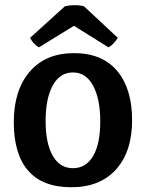

<svg xmlns="http://www.w3.org/2000/svg" viewBox="-20 -732 582 766"><path d="M35 -244.5Q35 -372 98.5 -446Q162 -520 275 -520Q388 -520 447.5 -449Q507 -378 507 -252.5Q507 -127 443 -56Q379 15 264.5 15Q150 15 92.5 -51Q35 -117 35 -244.5ZM190.5 -110.5Q219 -61 271 -61Q323 -61 351.5 -109.5Q380 -158 380 -247.5Q380 -337 351.5 -390Q323 -443 271 -443Q219 -443 190.5 -391Q162 -339 162 -249.5Q162 -160 190.5 -110.5ZM275 -629 135 -543Q113 -556 100 -581L239 -707Q280 -716 315 -707L450 -581Q433 -554 413 -543Z"/></svg>

Font: Karma
Style: Bold
Weight: 700
Designer: Joana Correia
Foundry: Indian Type Foundry
Version: Version 1.202;PS 1.0;hotconv 1.0.78;makeotf.lib2.5.61930; tt